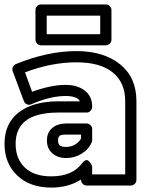

<svg xmlns="http://www.w3.org/2000/svg" viewBox="-30 -806 657 860"><path d="M-9.8 -162.1Q-9.8 -252.4 52.7 -301.5Q115.2 -350.6 225.1 -352.1H328.1Q315.9 -376 264.2 -376Q194.8 -376 109.9 -338.9Q101.1 -334.5 91.3 -338.4Q81.5 -342.3 77.1 -353L26.9 -486.8Q23.4 -496.6 27.6 -505.9Q31.7 -515.1 41 -519Q183.1 -577.1 312 -577.1Q434.6 -577.1 507.8 -518.1Q581.1 -459 581.1 -353V0Q581.1 10.7 573.2 17.8Q565.4 24.9 556.2 24.9H357.9Q347.2 24.9 340.1 17.1Q333 9.3 333 0V-2Q276.9 34.2 199.2 34.2Q104 34.2 47.1 -20Q-9.8 -74.2 -9.8 -162.1ZM199.2 -16.1Q294.9 -16.1 337.9 -75.2Q345.7 -85.4 353.3 -87.9Q360.8 -90.3 366 -85.9Q371.1 -81.5 375 -75.9Q378.9 -70.3 380.9 -65.4L382.8 -60.1V-24.9H530.8V-353Q530.8 -436 475.1 -481.4Q419.4 -526.9 312 -526.9Q201.2 -526.9 82 -481.9L113.8 -395Q198.7 -425.8 264.2 -425.8Q316.9 -425.8 349.9 -400.1Q382.8 -374.5 382.8 -329.1V-327.1Q382.8 -317.9 375.7 -309.8Q368.7 -301.8 357.9 -301.8H225.1Q129.9 -300.3 85 -264.9Q40 -229.5 40 -162.1Q40 -94.7 81.3 -55.4Q122.6 -16.1 199.2 -16.1ZM128.9 -627.9V-761.2Q128.9 -772 136.7 -779.1Q144.5 -786.1 153.8 -786.1H443.8Q454.6 -786.1 461.9 -778.3Q469.2 -770.5 469.2 -761.2V-627.9Q469.2 -617.2 461.2 -610.1Q453.1 -603 443.8 -603H153.8Q143.1 -603 136 -610.8Q128.9 -618.7 128.9 -627.9ZM179.2 -652.8H418.9V-735.8H179.2ZM266.1 -252.9H357.9Q367.2 -252.9 375 -245.8Q382.8 -238.8 382.8 -228V-179.2Q382.8 -174.8 380.9 -168.9Q366.7 -136.2 335.2 -117.2Q303.7 -98.1 266.1 -98.1Q228.5 -98.1 204.3 -119.4Q180.2 -140.6 180.2 -176.8Q180.2 -212.9 204.3 -232.9Q228.5 -252.9 266.1 -252.9ZM230 -176.8Q230 -161.6 237.8 -154.8Q245.6 -147.9 266.1 -147.9Q288.1 -147.9 305.7 -158.2Q323.2 -168.5 333 -185.1V-203.1H266.1Q243.2 -203.1 236.6 -197.3Q230 -191.4 230 -176.8Z"/></svg>

Font: Trueno ExtraBold Outline
Style: Regular
Weight: 800
Width: 6
Designer: Julieta Ulanovsky
Foundry: Julieta Ulanovsky
Version: Version 3.001b | FøM Fix